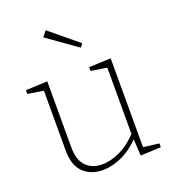

<svg xmlns="http://www.w3.org/2000/svg" viewBox="-142 -885 894 999"><g transform="rotate(-20 305.5 -386.0)"><path d="M258 7Q192 7 150.5 -32.5Q109 -72 109 -155V-494L117 -485L22 -500V-521L142 -526V-162Q142 -90 175.5 -56Q209 -22 265 -22Q310 -22 362 -46Q414 -70 464 -123L460 -110V-495L467 -485L372 -500V-521L493 -526V-29L485 -35L580 -23V-2L467 3L461 -97L467 -94Q417 -42 362 -17.5Q307 7 258 7ZM225 -779 381 -650 366 -631 201 -748Z"/></g></svg>

Font: Bitter Thin ExtraLight
Style: Regular
Weight: 250
Version: Version 2.002